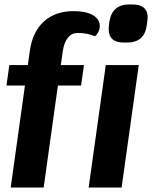

<svg xmlns="http://www.w3.org/2000/svg" viewBox="-20 -842 693 862"><path d="M428 -725Q428 -711 421.5 -698.5Q415 -686 406 -679Q373 -694 329 -694Q302 -694 285 -673Q268 -652 262 -613L253 -550H357L344 -458H240L176 0H28L92 -458H9L22 -550H105L114 -614Q126 -699 177 -745.5Q228 -792 311 -792Q366 -792 397 -774Q428 -756 428 -725ZM455 -550H603L526 0H378ZM468 -711Q468 -723 469 -729L471 -744Q483 -822 560 -822H574Q643 -822 643 -763Q643 -758 641 -744L639 -729Q629 -651 550 -651H536Q468 -651 468 -711Z"/></svg>

Font: Krub
Style: Bold Italic
Weight: 700
Italic angle: -8°
Designer: Ekaluck Peanpanawate
Foundry: Cadson Demak Co.,Ltd.
Version: Version 1.000; ttfautohint (v1.6)